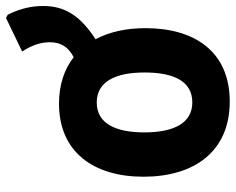

<svg xmlns="http://www.w3.org/2000/svg" viewBox="-93 -684 787 641"><g transform="rotate(-90 300.5 -363.5)"><path d="M282 10C450 10 527 -109 527 -271C527 -337 514 -393 490 -438C572 -491 601 -544 601 -613C601 -650 593 -689 572 -731L561 -737L449 -683C472 -648 480 -618 480 -591C480 -553 464 -529 430 -511C389 -543 337 -560 275 -560C113 -560 31 -444 31 -278C31 -110 114 10 282 10ZM279 -115C211 -115 179 -175 179 -275C179 -372 209 -434 279 -434C347 -434 379 -374 379 -275C379 -175 349 -115 279 -115Z"/></g></svg>

Font: Noto Sans Mono SemiCondensed ExtraBold
Style: Regular
Weight: 800
Width: 4
Designer: Monotype Design Team
Foundry: Monotype Imaging Inc.
Version: Version 2.014